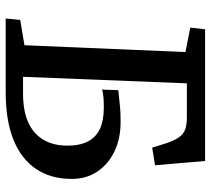

<svg xmlns="http://www.w3.org/2000/svg" viewBox="-53 -688 741 675"><g transform="rotate(90 317.5 -350.5)"><path d="M50 -51 139 -66 163 -632 77 -649 83 -701H546L561 -525L499 -515L486 -557Q476 -589 464.5 -606.5Q453 -624 436.5 -630.5Q420 -637 392 -637H273L250 -61H309Q369 -61 409.5 -79Q450 -97 471 -132Q492 -167 492 -218Q492 -261 477 -289.5Q462 -318 432.5 -331.5Q403 -345 358 -345Q340 -345 325.5 -344Q311 -343 295 -339L297 -396Q327 -399 346 -401Q365 -403 379 -403.5Q393 -404 409 -404Q467 -404 512 -382.5Q557 -361 583 -322.5Q609 -284 609 -232Q609 -158 573.5 -106Q538 -54 470.5 -27Q403 0 304 0H45Z"/></g></svg>

Font: Literata Medium
Style: Italic
Weight: 500
Italic angle: -2°
Designer: Latin by Veronika Burian and Jose Scaglione. Greek by Irene Vlachou. Cyrillic by Vera Evstafieva
Foundry: TypeTogether
Version: Version 3.103;gftools[0.9.29]